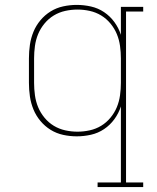

<svg xmlns="http://www.w3.org/2000/svg" viewBox="-20 -548 640 783"><path d="M378 215V196H473V-114Q464 -86 446.5 -62Q429 -38 404.5 -21.5Q380 -5 351 1.5Q322 8 293 8Q265 8 237.5 2Q210 -4 186.5 -18.5Q163 -33 145 -54.5Q127 -76 116.5 -101.5Q106 -127 102 -154.5Q98 -182 98 -210V-310Q98 -338 102 -365.5Q106 -393 116.5 -418.5Q127 -444 145 -465.5Q163 -487 186.5 -501.5Q210 -516 237.5 -522Q265 -528 293 -528Q322 -528 351 -521.5Q380 -515 404.5 -498.5Q429 -482 446.5 -458Q464 -434 473 -406V-520H564V-501H494V196H564V215ZM296 -11Q321 -11 346 -16.5Q371 -22 392.5 -35Q414 -48 430.5 -68Q447 -88 456.5 -111Q466 -134 469.5 -159.5Q473 -185 473 -210V-310Q473 -335 469.5 -360.5Q466 -386 456.5 -409Q447 -432 430.5 -452Q414 -472 392.5 -485Q371 -498 346 -503.5Q321 -509 296 -509Q271 -509 246 -503.5Q221 -498 199.5 -485Q178 -472 161.5 -452Q145 -432 135.5 -409Q126 -386 122.5 -360.5Q119 -335 119 -310V-210Q119 -185 122.5 -159.5Q126 -134 135.5 -111Q145 -88 161.5 -68Q178 -48 199.5 -35Q221 -22 246 -16.5Q271 -11 296 -11Z"/></svg>

Font: Iosevka HT Thin Extended
Style: Regular
Weight: 100
Width: 7
Monospace: yes
Designer: Belleve Invis
Foundry: Belleve Invis
Version: Version 32.3.0; ttfautohint (v1.8.4)